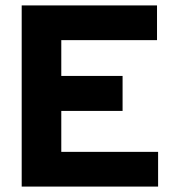

<svg xmlns="http://www.w3.org/2000/svg" viewBox="-20 -688 637 708"><path d="M60 0V-668H559V-540H206V-408H432V-279H206V-128H563V0Z"/></svg>

Font: Atkinson Hyperlegible Next
Style: Bold
Weight: 700
Designer: Elliott Scott, Megan Eiswerth, Linus Boman, Theodore Petrosky, Letters from Sweden
Foundry: Applied Design Works, Letters from Sweden
Version: Version 2.001